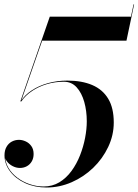

<svg xmlns="http://www.w3.org/2000/svg" viewBox="-20 -824 616 854"><path d="M70.5 -373 201.5 -750H562.5L574 -804.5H576.5L542.5 -643H167.5L73.5 -373ZM187.5 10Q134.5 10 92 -9.5Q49.5 -29 24.8 -61.8Q0 -94.5 0 -133Q0 -155 8.8 -170.5Q17.5 -186 32.2 -194Q47 -202 64.5 -202Q79 -202 94 -195.2Q109 -188.5 119.2 -174.5Q129.5 -160.5 129.5 -139Q129.5 -120 121.2 -106Q113 -92 99.2 -84.5Q85.5 -77 68.5 -77Q52 -77 36.5 -85Q21 -93 11 -106Q1 -119 1 -133H2.5Q2.5 -103 17.2 -77.8Q32 -52.5 57 -33.8Q82 -15 112.2 -4.8Q142.5 5.5 174 5.5Q213 5.5 244 -13.2Q275 -32 298 -63.5Q321 -95 336 -133.2Q351 -171.5 358.5 -210.8Q366 -250 366 -284.5Q366 -330.5 354.8 -370.5Q343.5 -410.5 321 -435.5Q298.5 -460.5 263.5 -460.5Q225 -460.5 188.5 -449.8Q152 -439 122.5 -419.2Q93 -399.5 75 -373H72Q90 -401.5 121.5 -422.2Q153 -443 193.5 -454.2Q234 -465.5 279.5 -465.5Q344 -465.5 390.2 -445.8Q436.5 -426 461.2 -385Q486 -344 486 -279Q486 -222.5 461.2 -170.2Q436.5 -118 394.5 -77.5Q352.5 -37 298.8 -13.5Q245 10 187.5 10Z"/></svg>

Font: Bodoni Moda 72pt Medium
Style: Italic
Weight: 500
Italic angle: -13°
Designer: Owen Earl
Foundry: indestructible type
Version: Version 2.004